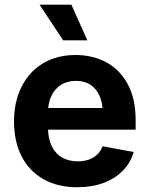

<svg xmlns="http://www.w3.org/2000/svg" viewBox="-20 -787 636 818"><path d="M39.7 -270.1Q39.7 -353.7 72.1 -417.8Q104.4 -482 163.8 -517.4Q223.1 -552.7 301.9 -552.7Q375 -552.7 432.8 -521.7Q490.6 -490.7 524.2 -428.4Q557.9 -366 557.9 -275.8V-234.7H99.8V-326.9H486.6L418.1 -302.2Q418.1 -345.3 405 -376.6Q391.8 -408 366.2 -425.2Q340.5 -442.4 303 -442.4Q265.9 -442.4 239.2 -425.1Q212.5 -407.7 198.5 -377.5Q184.5 -347.3 184.5 -308.7V-243.8Q184.5 -197.4 200.1 -165Q215.7 -132.5 244.4 -116.1Q273.2 -99.6 311.6 -99.6Q337.2 -99.6 358.2 -107Q379.2 -114.5 394.3 -128.8Q409.3 -143.1 417.2 -163.8L549.6 -139.3Q536.2 -93.6 503.4 -59.9Q470.6 -26.1 421.2 -7.7Q371.8 10.7 309.3 10.7Q226.1 10.7 165.4 -23.5Q104.6 -57.6 72.2 -120.9Q39.7 -184.3 39.7 -270.1ZM148.4 -767.1H284.2L352.1 -615.1H249.2Z"/></svg>

Font: Raveo Variable
Style: Regular
Weight: 400
Designer: Jakub Foglar, Rasmus Andersson (Inter)
Foundry: Jakubfoglar.com
Version: Version 1.000;Glyphs 3.2.3 (3260)